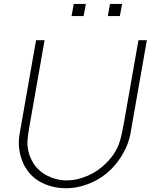

<svg xmlns="http://www.w3.org/2000/svg" viewBox="-20 -958 780 993"><path d="M424 -937.5 412.5 -875H350L361.5 -937.5ZM611.5 -937.5 600 -875H537.5L549 -937.5ZM654 -263.5Q645.5 -218 620.5 -171.5Q595.5 -125 559.5 -87.5Q512 -38.5 448.5 -11.5Q384.5 15.5 321 15.5Q256.5 15.5 200.5 -11Q145.5 -37 114.5 -87.5Q92 -121 82 -170.5Q73 -220 81 -263.5L166.5 -750H210.5L134.5 -317.5Q124.5 -264 122.5 -236.5Q120 -208 126.2 -178Q132.5 -148 152 -114.5Q165.5 -93.5 184 -77Q202.5 -60.5 225 -49Q247.5 -37.5 272.8 -31.2Q298 -25 325 -25Q378.5 -25 433.5 -49Q488.5 -73 529 -114.5Q560 -145.5 577.5 -176Q586 -191.5 592.2 -206.5Q598.5 -221.5 602.5 -236.5Q606.5 -251.5 610.8 -271.8Q615 -292 620 -317.5L696 -750H739.5Z"/></svg>

Font: Russisch Sans ExtraLight
Style: Italic
Weight: 200
Width: 4
Italic angle: -10°
Designer: Michael Sharanda (font) & Cristiano Sobral (main changes)
Foundry: Michael Sharanda
Version: Version 2.00;September 8, 2020;FontCreator 13.0.0.2681 64-bi